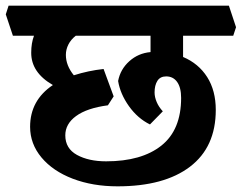

<svg xmlns="http://www.w3.org/2000/svg" viewBox="-50 -661 845 671"><path d="M589.8 -461.9Q644 -439 674.1 -391.6Q704.1 -344.2 704.1 -276.9Q704.1 -147 614 -78.4Q523.9 -9.8 360.8 -9.8Q273.9 -9.8 204.3 -36.4Q134.8 -63 95 -110.6Q55.2 -158.2 55.2 -217.8Q55.2 -310.5 134.8 -363.8Q58.6 -407.7 59.1 -477.1Q59.1 -510.3 68.8 -536.1H-4.9L-29.8 -610.8L-20 -641.1H750L774.9 -565.9L765.1 -536.1H589.8ZM214.8 -536.1Q197.8 -522.9 189 -505.4Q180.2 -487.8 180.2 -469.2Q180.2 -432.1 208 -397.9Q258.8 -414.1 312 -419.9L347.2 -324.2L327.1 -293Q253.9 -283.2 216.1 -255.6Q178.2 -228 178.2 -188Q178.2 -142.1 219 -119.6Q259.8 -97.2 320.8 -97.2Q444.8 -97.2 513.9 -152.1Q583 -207 583 -318.8Q583 -355 569.1 -374.5Q555.2 -394 530.8 -394Q509.8 -394 500 -378.4Q490.2 -362.8 490.2 -337.9Q490.2 -321.8 497.6 -304.4Q504.9 -287.1 519 -272L474.1 -226.1Q431.2 -247.1 400.6 -290Q370.1 -333 362.8 -377.9Q370.6 -418.9 401.9 -447Q433.1 -475.1 476.1 -479V-536.1Z"/></svg>

Font: Sura
Style: Bold
Weight: 700
Designer: Carolina Giovagnoli
Foundry: Huerta Tipografica
Version: Version 1.002;PS 001.002;hotconv 1.0.70;makeotf.lib2.5.58329